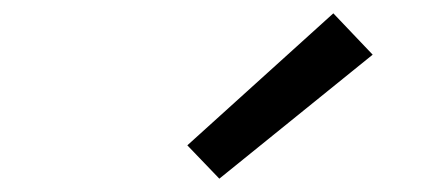

<svg xmlns="http://www.w3.org/2000/svg" viewBox="-20 -827 640 288"><path d="M309 -559 261 -609 480 -807 539 -745Z"/></svg>

Font: Iosevka Curly Slab Extended
Style: Italic
Weight: 400
Width: 7
Italic angle: -9°
Monospace: yes
Designer: Belleve Invis
Foundry: Belleve Invis
Version: Version 11.1.0; ttfautohint (v1.8.3)